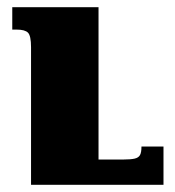

<svg xmlns="http://www.w3.org/2000/svg" viewBox="-20 -512 484 532"><path d="M433 -106V0H66V-381Q66 -413 57.5 -421.5Q49 -430 26 -430H14V-492H253V-70H322Q342 -70 353 -72.5Q364 -75 368 -82.5Q372 -90 372 -106Z"/></svg>

Font: Noto Serif Armenian Black
Style: Regular
Weight: 900
Version: Version 2.007